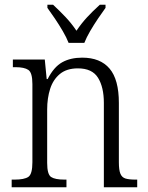

<svg xmlns="http://www.w3.org/2000/svg" viewBox="-20 -786 622 806"><path d="M29 0V-32H41Q82 -32 99 -43.5Q116 -55 116 -105V-433Q116 -481 99 -492.5Q82 -504 45 -504H34V-536H168L176 -454H180Q206 -505 241 -524.5Q276 -544 325 -544Q401 -544 440 -498Q479 -452 479 -354V-105Q479 -72 485.5 -56.5Q492 -41 507 -36.5Q522 -32 549 -32H556V0H416V-354Q416 -420 391.5 -459.5Q367 -499 307 -499Q260 -499 231.5 -475.5Q203 -452 190.5 -413Q178 -374 178 -326V-102Q178 -54 194.5 -43Q211 -32 251 -32H259V0ZM268 -606Q259 -629 243.5 -655.5Q228 -682 210.5 -708Q193 -734 179 -753V-766H203Q232 -739 256 -713.5Q280 -688 301 -657Q322 -688 345.5 -713.5Q369 -739 399 -766H423V-753Q409 -734 391.5 -708Q374 -682 358.5 -655.5Q343 -629 334 -606Z"/></svg>

Font: Noto Serif Tamil SemiCondensed Light
Style: Regular
Weight: 300
Width: 4
Designer: Indian Type Foundry, Tom Grace, and the Monotype Design Team
Foundry: Monotype Imaging Inc.
Version: Version 2.004; ttfautohint (v1.8.4.7-5d5b)